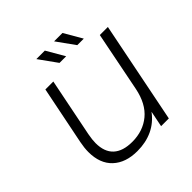

<svg xmlns="http://www.w3.org/2000/svg" viewBox="-225 -1061 1247 1247"><g transform="rotate(-45 398.5 -437.5)"><path d="M770 -700 630 0H559L581 -110Q538 -52 476 -23Q414 6 336 6Q229 6 167.5 -51.5Q106 -109 106 -215Q106 -253 115 -298L196 -700H269L188 -296Q180 -253 180 -223Q180 -142 224.5 -101Q269 -60 355 -60Q454 -60 522.5 -116.5Q591 -173 614 -287L696 -700ZM294 -881H372L444 -757H383ZM457 -881H534L606 -757H546Z"/></g></svg>

Font: Montserrat Alternates
Style: Italic
Weight: 400
Italic angle: -11.3°
Designer: Julieta Ulanovsky
Foundry: Julieta Ulanovsky
Version: Version 7.200